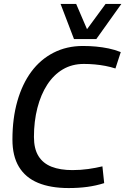

<svg xmlns="http://www.w3.org/2000/svg" viewBox="-20 -943 635 973"><path d="M328 10Q236 10 172.5 -16.5Q109 -43 76 -97.5Q43 -152 43 -236Q43 -343 68 -430.5Q93 -518 139 -580Q185 -642 251.5 -676Q318 -710 400 -710Q435 -710 467 -707Q499 -704 530.5 -697.5Q562 -691 592 -679L565 -596Q540 -604 514 -609Q488 -614 460.5 -616.5Q433 -619 405 -619Q345 -619 298.5 -591.5Q252 -564 219.5 -514Q187 -464 169.5 -396Q152 -328 152 -249Q152 -189 175 -152Q198 -115 241.5 -98Q285 -81 347 -81Q389 -81 427.5 -86.5Q466 -92 499 -100L508 -15Q467 -2 423 4Q379 10 328 10ZM595 -923 468 -745H355L287 -923H366L421 -795L515 -923Z"/></svg>

Font: Georama ExtraCondensed Thin Medium
Style: Italic
Weight: 500
Italic angle: -9°
Version: Version 1.001